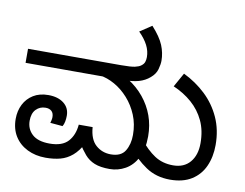

<svg xmlns="http://www.w3.org/2000/svg" viewBox="-84 -907 1324 1037"><g transform="rotate(10 578.0 -389.0)"><path d="M226 12Q170 12 125.5 -10Q81 -32 56 -72Q31 -112 31 -167Q31 -211 49 -246.5Q67 -282 101 -303Q135 -324 183 -324Q236 -324 268 -299Q300 -274 300 -231Q300 -215 297 -199Q294 -183 287 -172L219 -178Q221 -184 223 -193.5Q225 -203 225 -210Q225 -232 213 -243Q201 -254 180 -254Q149 -254 128 -232.5Q107 -211 107 -170Q107 -125 138.5 -96Q170 -67 234 -67Q303 -67 335 -102Q367 -137 372 -195H448Q453 -128 487.5 -97.5Q522 -67 570 -67Q626 -67 648 -103.5Q670 -140 670 -191Q670 -250 649.5 -299.5Q629 -349 595 -387Q561 -425 520 -448Q479 -471 438 -477L591 -483Q642 -451 678 -407Q714 -363 733 -310.5Q752 -258 752 -198Q752 -126 727.5 -79.5Q703 -33 663 -10.5Q623 12 577 12Q526 12 494 -1Q462 -14 440 -39.5Q418 -65 396 -101L427 -105Q401 -57 371.5 -32Q342 -7 306.5 2.5Q271 12 226 12ZM31 -474V-551H541Q595 -551 617 -556Q639 -561 649 -569Q663 -579 667 -591.5Q671 -604 671 -618Q671 -651 655 -682.5Q639 -714 606 -747L671 -790Q718 -738 735 -696.5Q752 -655 752 -612Q752 -593 744.5 -565.5Q737 -538 711 -516Q686 -494 651.5 -484Q617 -474 559 -474ZM908 12Q832 12 775 -26.5Q718 -65 673 -123L724 -177Q766 -124 809.5 -95.5Q853 -67 911 -67Q971 -67 1004 -106Q1037 -145 1037 -210Q1037 -280 1012 -333Q987 -386 943 -424.5Q899 -463 841 -488L884 -565Q952 -532 1005 -482Q1058 -432 1088.5 -365Q1119 -298 1119 -215Q1119 -150 1096 -98.5Q1073 -47 1026 -17.5Q979 12 908 12Z"/></g></svg>

Font: hexkannada15
Style: Book
Weight: 400
Designer: Jelle Bosma - Monotype Design Team
Foundry: Monotype Imaging Inc.
Version: Version 2.003